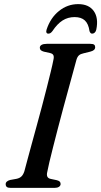

<svg xmlns="http://www.w3.org/2000/svg" viewBox="-20 -913 492 933"><path d="M210 -79Q206 -63.5 210 -54.8Q214 -46 227 -43.5L255.5 -37.5Q265.5 -35 270 -30.8Q274.5 -26.5 274.5 -19Q274.5 -10.5 266.5 -5.2Q258.5 0 245.5 0H32Q18 0 12.8 -4.8Q7.5 -9.5 7.5 -17.5Q7.5 -25.5 13.5 -30.8Q19.5 -36 29.5 -38.5L60 -44Q75 -47 84 -55.5Q93 -64 98.5 -81Q103.5 -100 112.5 -133.5Q121.5 -167 133.2 -210Q145 -253 158 -300.5Q171 -348 183.8 -396Q196.5 -444 207.5 -487.5Q218.5 -531 227 -565.8Q235.5 -600.5 239.5 -622Q243 -636.5 239.5 -644.5Q236 -652.5 222.5 -655.5L193 -662Q182.5 -665 178 -669.5Q173.5 -674 173.5 -681Q173.5 -690 182.2 -695Q191 -700 207.5 -700H418.5Q432.5 -700 437.5 -695.8Q442.5 -691.5 442.5 -684Q442.5 -675.5 436.5 -670.2Q430.5 -665 418.5 -662L386 -654Q371.5 -651 363.8 -644.2Q356 -637.5 351.5 -622.5Q345.5 -600.5 335.5 -563.8Q325.5 -527 313 -481.5Q300.5 -436 287 -386.2Q273.5 -336.5 261 -288Q248.5 -239.5 237.8 -197.5Q227 -155.5 219.8 -124.5Q212.5 -93.5 210 -79ZM342.5 -830Q310 -830 284 -813.5Q258 -797 234.5 -761.5Q229.5 -755 224.8 -752.2Q220 -749.5 215 -749.5Q208 -749.5 205.8 -754.8Q203.5 -760 206.5 -769.5Q225 -826 266.5 -859.5Q308 -893 360 -893Q411.5 -893 435.5 -859.5Q459.5 -826 448 -769.5Q446 -760 440.5 -754.8Q435 -749.5 428 -749.5Q423.5 -749.5 420.5 -752.2Q417.5 -755 415 -761.5Q410 -797.5 392.2 -813.8Q374.5 -830 342.5 -830Z"/></svg>

Font: Fraunces
Style: Italic
Weight: 400
Italic angle: -16°
Version: Version 1.000;[b76b70a41]